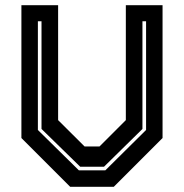

<svg xmlns="http://www.w3.org/2000/svg" viewBox="-20 -720 709 740"><path d="M250.5 0 62.5 -188V-700H204V-257L306 -155.5H363.5L465 -257V-700H606.5V-188L418.5 0ZM284 -63.5H386L543 -219V-638H529V-223L381 -77.5H289L140 -223V-638H126V-219Z"/></svg>

Font: Tourney Thin
Style: Regular
Weight: 100
Designer: Tyler Finck
Foundry: Etcetera Type Co
Version: Version 1.015